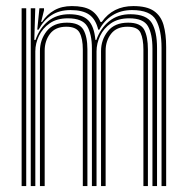

<svg xmlns="http://www.w3.org/2000/svg" viewBox="-20 -628 631 648"><path d="M525.2 0V-466.8Q525.2 -526.8 506.4 -560.4Q487.5 -594 425.5 -594Q387.8 -594 359.5 -576.2Q331.2 -558.5 315.2 -527.8H311.5Q303 -563.2 281.1 -578.6Q259.2 -594 218 -594Q180.5 -594 153.9 -576.9Q127.2 -559.8 110.2 -527.8H105.8L113 -600H128.5V-593.2L118.8 -554H122Q138.5 -579.5 163.5 -593.5Q188.5 -607.5 222.5 -607.5Q262 -607.5 284.4 -595Q306.8 -582.5 319.2 -554H323.5Q361 -607.5 430 -607.5Q475.5 -607.5 499.4 -591Q523.2 -574.5 532 -543.6Q540.8 -512.8 540.8 -469.2V0ZM53 0V-600H68.5V0ZM83.8 0V-600H99L95.8 -493.2H99.8Q113.5 -532.8 142.2 -556.4Q171 -580 214 -580Q258 -579.8 277.9 -559.5Q297.8 -539.2 302 -493.2H305.2Q319 -532.5 348.4 -556.4Q377.8 -580.2 420.8 -580Q474.8 -579.5 492.4 -550.4Q510 -521.2 510 -465.8V0H494.5V-464Q494.5 -513.2 479.2 -539.8Q464 -566.2 415.8 -566.2Q379 -566.2 354.5 -549.4Q330 -532.5 317.9 -506.9Q305.8 -481.2 305.8 -454.8V0H290.2V-464Q290.2 -513.2 274 -539.8Q257.8 -566.2 209 -566.2Q172.2 -566.2 147.9 -549.4Q123.5 -532.5 111.4 -506.9Q99.2 -481.2 99.2 -454.8V0ZM114.8 0V-456Q114.8 -493.5 137.4 -522.5Q160 -551.5 205.8 -551.5Q247.8 -551.5 261.4 -527.8Q275 -504 275 -461.5V0H259.5V-460.8Q259.5 -497.8 248.5 -517.8Q237.5 -537.8 203.8 -537.8Q167 -537.8 148.9 -514Q130.8 -490.2 130.8 -457.2V0ZM321 0V-456Q321 -493.5 343.9 -522.5Q366.8 -551.5 412.5 -551.5Q454.2 -551.5 466.8 -527.6Q479.2 -503.8 479.2 -461.5V0H464V-460.8Q464 -496.2 454.5 -517Q445 -537.8 410.2 -537.8Q373.5 -537.8 355 -514Q336.5 -490.2 336.5 -457.2V0Z"/></svg>

Font: Big Shoulders Inline Display Medium
Style: Regular
Weight: 500
Designer: Patric King
Foundry: XO Type Co
Version: Version 1.000